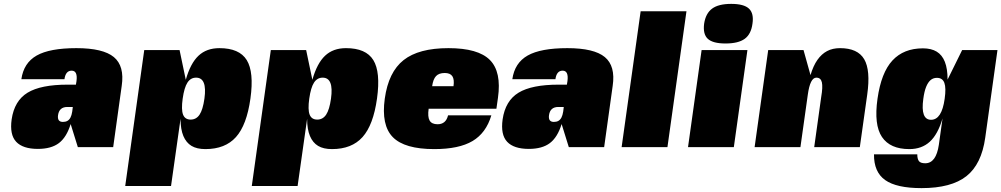

<svg xmlns="http://www.w3.org/2000/svg" viewBox="-20 -758 5158 989"><path d="M381 0 344 -119Q323 -51 283.5 -21Q244 9 175 9Q98 9 63.5 -27.5Q29 -64 40 -143Q54 -239 122 -280.5Q190 -322 329 -322H371L374 -340Q381 -394 349 -394Q318 -394 312 -350H90Q102 -434 169 -472Q236 -510 373.5 -510Q511 -510 566.5 -464Q622 -418 607 -316L563 0ZM327 -207Q285 -207 279 -165Q274 -130 304 -130Q318 -130 327.5 -135.5Q337 -141 343 -152.5Q349 -164 352 -183L355 -207Z M1110 -510Q1213 -510 1251 -448.5Q1289 -387 1270 -250.5Q1251 -114 1195.5 -52Q1140 10 1038 10Q994 10 966.5 -6.5Q939 -23 924.5 -57.5Q910 -92 910 -146L861 200H625L723 -500H905L937 -347Q961 -432 1002.5 -471Q1044 -510 1110 -510ZM1033 -250Q1048 -358 990 -358Q962 -358 945.5 -332.5Q929 -307 921 -250Q913 -193 923 -167.5Q933 -142 962 -142Q991 -142 1008 -167.5Q1025 -193 1033 -250Z M1762 -510Q1865 -510 1903 -448.5Q1941 -387 1922 -250.5Q1903 -114 1847.5 -52Q1792 10 1690 10Q1646 10 1618.5 -6.5Q1591 -23 1576.5 -57.5Q1562 -92 1562 -146L1513 200H1277L1375 -500H1557L1589 -347Q1613 -432 1654.5 -471Q1696 -510 1762 -510ZM1685 -250Q1700 -358 1642 -358Q1614 -358 1597.5 -332.5Q1581 -307 1573 -250Q1565 -193 1575 -167.5Q1585 -142 1614 -142Q1643 -142 1660 -167.5Q1677 -193 1685 -250Z M2537 -198H2188Q2182 -156 2193 -137Q2204 -118 2234 -118Q2277 -118 2288 -164H2511Q2484 -73 2414 -31.5Q2344 10 2217 10Q2064 10 2003.5 -51.5Q1943 -113 1962 -250Q1981 -387 2059 -448.5Q2137 -510 2290 -510Q2443 -510 2503.5 -449Q2564 -388 2545 -254ZM2271 -382Q2241 -382 2226 -366Q2211 -350 2206 -314H2316Q2321 -349 2310 -365.5Q2299 -382 2271 -382Z M2910 0 2873 -119Q2852 -51 2812.5 -21Q2773 9 2704 9Q2627 9 2592.5 -27.5Q2558 -64 2569 -143Q2583 -239 2651 -280.5Q2719 -322 2858 -322H2900L2903 -340Q2910 -394 2878 -394Q2847 -394 2841 -350H2619Q2631 -434 2698 -472Q2765 -510 2902.5 -510Q3040 -510 3095.5 -464Q3151 -418 3136 -316L3092 0ZM2856 -207Q2814 -207 2808 -165Q2803 -130 2833 -130Q2847 -130 2856.5 -135.5Q2866 -141 2872 -152.5Q2878 -164 2881 -183L2884 -207Z M3182 0 3280 -700H3516L3418 0Z M3760 0H3524L3594 -500H3830ZM3607 -636Q3615 -689 3648 -713.5Q3681 -738 3746.5 -738Q3812 -738 3838 -713.5Q3864 -689 3856 -636Q3849 -582 3816 -558Q3783 -534 3717 -534Q3652 -534 3626 -558Q3600 -582 3607 -636Z M4119 -500 4155 -371Q4169 -419 4190.5 -449.5Q4212 -480 4240.5 -495Q4269 -510 4307 -510Q4398 -510 4431.5 -453Q4465 -396 4447 -270L4409 0H4174L4210 -258Q4219 -310 4213.5 -334Q4208 -358 4185 -358Q4153 -358 4141 -270L4103 0H3867L3937 -500Z M4664 10Q4565 10 4523 -52.5Q4481 -115 4500 -249Q4519 -384 4577 -446.5Q4635 -509 4734 -509Q4777 -509 4805 -492Q4833 -475 4847 -439.5Q4861 -404 4861 -348L4936 -500H5118L5055 -49Q5036 88 4958 149.5Q4880 211 4727 211Q4598 211 4539.5 169.5Q4481 128 4482 37H4705Q4705 61 4713.5 72Q4722 83 4746 83Q4802 83 4816 -12L4835 -148Q4811 -66 4769.5 -28Q4728 10 4664 10ZM4846 -249Q4854 -305 4844.5 -331Q4835 -357 4806 -357Q4787 -357 4773.5 -345.5Q4760 -334 4750.5 -310.5Q4741 -287 4736 -249Q4721 -141 4776 -141Q4831 -141 4846 -249Z"/></svg>

Font: Fivo Sans Modern ExtBlk
Style: Regular
Weight: 900
Designer: Alexander Slobzheninov
Foundry: Alexander Slobzheninov
Version: 1.0